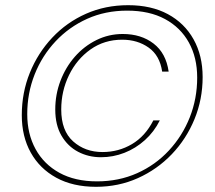

<svg xmlns="http://www.w3.org/2000/svg" viewBox="-20 -718 829 740"><path d="M350 2Q261 2 197 -33Q133 -68 98.5 -130Q64 -192 64 -274Q64 -361 95 -437.5Q126 -514 181.5 -573Q237 -632 311.5 -665Q386 -698 474 -698Q563 -698 627 -663.5Q691 -629 726 -566.5Q761 -504 761 -421Q761 -335 729.5 -258.5Q698 -182 642 -123.5Q586 -65 511.5 -31.5Q437 2 350 2ZM369 -112Q321 -112 281 -133Q241 -154 217 -195Q193 -236 193 -296Q193 -354 213 -406.5Q233 -459 268.5 -499.5Q304 -540 351.5 -563.5Q399 -587 453 -587Q524 -587 572 -550Q620 -513 630 -442H605Q596 -504 553 -534.5Q510 -565 451 -565Q382 -565 329 -527.5Q276 -490 246 -428.5Q216 -367 216 -296Q216 -214 262 -173Q308 -132 375 -132Q437 -132 488.5 -162.5Q540 -193 571 -254H596Q574 -210 538.5 -178Q503 -146 459.5 -129Q416 -112 369 -112ZM354 -19Q438 -19 508.5 -50.5Q579 -82 631 -138Q683 -194 711.5 -266Q740 -338 740 -419Q740 -496 708 -554Q676 -612 616 -644.5Q556 -677 470 -677Q386 -677 316 -645.5Q246 -614 194 -558.5Q142 -503 113.5 -431Q85 -359 85 -278Q85 -202 117 -143.5Q149 -85 209 -52Q269 -19 354 -19Z"/></svg>

Font: DM Sans 20pt Thin
Style: Italic
Weight: 250
Italic angle: -10°
Version: Version 4.004;gftools[0.9.30]